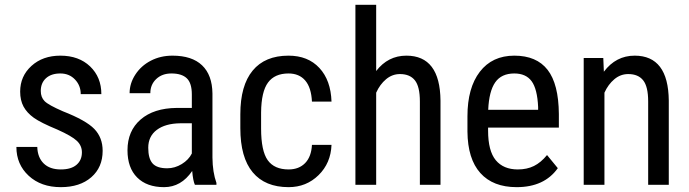

<svg xmlns="http://www.w3.org/2000/svg" viewBox="-20 -770 2872 800"><path d="M321.3 -135.3Q321.3 -163.1 300.3 -183.1Q279.3 -203.1 219.2 -230Q149.4 -258.8 120.8 -279.3Q92.3 -299.8 78.1 -325.9Q64 -352.1 64 -388.2Q64 -452.6 111.1 -495.4Q158.2 -538.1 231.4 -538.1Q308.6 -538.1 355.5 -493.2Q402.3 -448.2 402.3 -377.9H316.4Q316.4 -413.6 292.5 -438.7Q268.6 -463.9 231.4 -463.9Q193.4 -463.9 171.6 -444.1Q149.9 -424.3 149.9 -391.1Q149.9 -364.7 165.8 -348.6Q181.6 -332.5 242.2 -306.2Q338.4 -268.6 373 -232.7Q407.7 -196.8 407.7 -141.6Q407.7 -72.8 360.4 -31.5Q313 9.8 233.4 9.8Q150.9 9.8 99.6 -37.6Q48.3 -85 48.3 -157.7H135.3Q136.7 -113.8 162.1 -88.9Q187.5 -64 233.4 -64Q276.4 -64 298.8 -83.3Q321.3 -102.5 321.3 -135.3Z M792 0Q784.2 -17.1 780.8 -57.6Q734.9 9.8 663.6 9.8Q591.8 9.8 551.5 -30.5Q511.2 -70.8 511.2 -144Q511.2 -224.6 565.9 -272Q620.6 -319.3 715.8 -320.3H779.3V-376.5Q779.3 -423.8 758.3 -443.8Q737.3 -463.9 694.3 -463.9Q655.3 -463.9 630.9 -440.7Q606.4 -417.5 606.4 -381.8H520Q520 -422.4 543.9 -459.2Q567.9 -496.1 608.4 -517.1Q648.9 -538.1 698.7 -538.1Q779.8 -538.1 822 -497.8Q864.3 -457.5 865.2 -380.4V-113.8Q865.7 -52.7 881.8 -7.8V0ZM676.8 -68.8Q708.5 -68.8 737.3 -86.4Q766.1 -104 779.3 -130.4V-256.3H730.5Q668.9 -255.4 633.3 -228.8Q597.7 -202.1 597.7 -154.3Q597.7 -109.4 615.7 -89.1Q633.8 -68.8 676.8 -68.8Z M1182.6 -64Q1225.6 -64 1251.5 -90.6Q1277.3 -117.2 1279.8 -166.5H1361.3Q1358.4 -90.3 1307.4 -40.3Q1256.3 9.8 1182.6 9.8Q1084.5 9.8 1033 -52Q981.4 -113.8 981.4 -235.8V-293.9Q981.4 -413.6 1032.7 -475.8Q1084 -538.1 1182.1 -538.1Q1263.2 -538.1 1310.8 -486.8Q1358.4 -435.5 1361.3 -346.7H1279.8Q1276.9 -405.3 1251.7 -434.6Q1226.6 -463.9 1182.1 -463.9Q1124.5 -463.9 1096.7 -426Q1068.8 -388.2 1067.9 -301.8V-234.4Q1067.9 -141.1 1095.5 -102.5Q1123 -64 1182.6 -64Z M1547.4 -474.1Q1596.7 -538.1 1673.3 -538.1Q1813.5 -538.1 1815.4 -351.1V0H1729.5V-347.2Q1729.5 -409.2 1708.7 -435.3Q1688 -461.4 1646.5 -461.4Q1614.3 -461.4 1588.6 -439.9Q1563 -418.5 1547.4 -383.8V0H1460.9V-750H1547.4Z M2132.8 9.8Q2034.2 9.8 1981.4 -49.1Q1928.7 -107.9 1927.7 -221.7V-285.6Q1927.7 -403.8 1979.2 -470.9Q2030.8 -538.1 2123 -538.1Q2215.8 -538.1 2261.7 -479Q2307.6 -419.9 2308.6 -294.9V-238.3H2013.7V-226.1Q2013.7 -141.1 2045.7 -102.5Q2077.6 -64 2137.7 -64Q2175.8 -64 2204.8 -78.4Q2233.9 -92.8 2259.3 -124L2304.2 -69.3Q2248 9.8 2132.8 9.8ZM2123 -463.9Q2069.3 -463.9 2043.5 -427Q2017.6 -390.1 2014.2 -312.5H2222.2V-324.2Q2218.8 -399.4 2195.1 -431.6Q2171.4 -463.9 2123 -463.9Z M2493.7 -528.3 2496.1 -471.2Q2546.4 -538.1 2624.5 -538.1Q2764.6 -538.1 2766.6 -351.1V0H2680.7V-347.2Q2680.7 -409.2 2659.9 -435.3Q2639.2 -461.4 2597.7 -461.4Q2565.4 -461.4 2539.8 -439.9Q2514.2 -418.5 2498.5 -383.8V0H2412.1V-528.3Z"/></svg>

Font: TypoPRO Roboto
Style: Regular
Weight: 400
Designer: Google
Version: Version 2.136; 2016